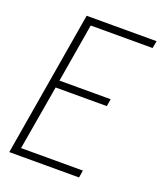

<svg xmlns="http://www.w3.org/2000/svg" viewBox="-136 -824 772 913"><g transform="rotate(20 250.0 -367.5)"><path d="M20 0 144 -735H498L491 -698H178L128 -401H387L381 -364H122L66 -37H379L373 0Z"/></g></svg>

Font: iosevka_custom_sans_ss08 XLt
Style: Italic
Weight: 200
Italic angle: -10°
Designer: Belleve Invis
Foundry: Belleve Invis
Version: Version 10.3.0; ttfautohint (v1.8.3)